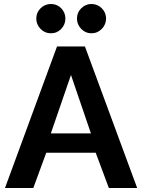

<svg xmlns="http://www.w3.org/2000/svg" viewBox="-20 -943 713 963"><path d="M266 -710H406L668 0H526L460 -177H212L147 0H5ZM436 -274 336 -567 235 -274ZM162 -850Q162 -880 183.5 -901.5Q205 -923 236 -923Q266 -923 287 -901.5Q308 -880 308 -850Q308 -820 287 -798Q266 -776 235 -776Q205 -776 183.5 -798Q162 -820 162 -850ZM366 -850Q366 -880 387.5 -901.5Q409 -923 438 -923Q469 -923 490.5 -901.5Q512 -880 512 -850Q512 -820 490.5 -798Q469 -776 438 -776Q409 -776 387.5 -798Q366 -820 366 -850Z"/></svg>

Font: Rising Sun
Style: Bold
Weight: 700
Designer: Matt McInerney, Pablo Impallari, Rodrigo Fuenzalida (Raleway font), Stephen Hutchings (Greek), Cristiano Sobral (main ch
Foundry: The Rising Sun Project Authors
Version: Version 4.327; ttfautohint (v1.8.4.7-5d5b-dirty)